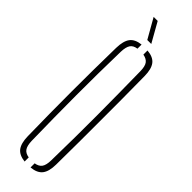

<svg xmlns="http://www.w3.org/2000/svg" viewBox="-319 -939 939 939"><g transform="rotate(45 151.0 -469.0)"><path d="M130 4.5Q89.5 0 72 -23.2Q54.5 -46.5 53.5 -93.5Q52 -175 51.2 -250.5Q50.5 -326 50.5 -399.8Q50.5 -473.5 51.2 -548.8Q52 -624 53.5 -705.5Q54.5 -753.5 72 -776.8Q89.5 -800 130 -804.5V-776Q105 -772.5 94.5 -756.8Q84 -741 83 -708Q81 -628 80.2 -552.8Q79.5 -477.5 79.5 -403Q79.5 -328.5 80.5 -251.5Q81.5 -174.5 83 -91.5Q84 -59 94.5 -43.5Q105 -28 130 -24ZM171 4.5V-24Q196 -28 206.8 -43.5Q217.5 -59 218 -91.5Q220 -174.5 220.5 -251.5Q221 -328.5 221 -403Q221 -477.5 220 -552.8Q219 -628 218 -708Q217.5 -741 206.8 -756.2Q196 -771.5 171 -776V-804.5Q213 -801 231 -777.5Q249 -754 249.5 -705.5Q250.5 -624 250.8 -548.5Q251 -473 251 -399.5Q251 -326 250.8 -250.5Q250.5 -175 249.5 -93.5Q249 -46 231 -22.8Q213 0.5 171 4.5ZM134 -840 76 -942H104L161.5 -840Z"/></g></svg>

Font: Big Shoulders Stencil Display ExtraLight
Style: Regular
Weight: 250
Designer: Patric King
Foundry: XO Type Co
Version: Version 2.001